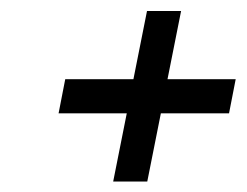

<svg xmlns="http://www.w3.org/2000/svg" viewBox="-20 -489 452 352"><path d="M287.1 -343.8H412.1L399.9 -281.2H274.9L250 -156.2H187.5L212.4 -281.2H87.4L99.6 -343.8H224.6L249.5 -468.8H312Z"/></svg>

Font: Juliett
Style: Italic
Weight: 400
Italic angle: -11.25°
Designer: GGBotNet
Foundry: GGBotNet
Version: 0.60